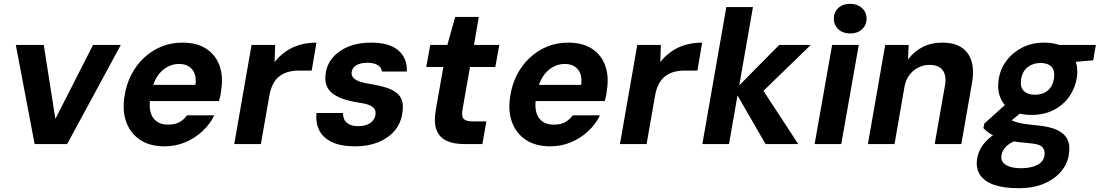

<svg xmlns="http://www.w3.org/2000/svg" viewBox="-20 -757 5779 1009"><path d="M162 0 63 -521H210L271 -132L469 -521H615L333 0Z M844 12Q769 12 718 -21Q667 -54 644.5 -113Q622 -172 634 -249Q643 -311 669 -362.5Q695 -414 736 -452.5Q777 -491 828 -512Q879 -533 939 -533Q1015 -533 1064.5 -500.5Q1114 -468 1134 -411Q1154 -354 1142 -281Q1141 -268 1138 -254.5Q1135 -241 1131 -226H729L744 -311H1007Q1012 -346 1002.5 -370.5Q993 -395 972 -408Q951 -421 921 -421Q887 -421 857 -404Q827 -387 805.5 -354Q784 -321 775 -270L770 -241Q763 -199 771 -168Q779 -137 802.5 -119.5Q826 -102 862 -102Q901 -102 924 -115.5Q947 -129 963 -151H1106Q1084 -105 1044.5 -68Q1005 -31 954 -9.5Q903 12 844 12Z M1211 0 1302 -521H1426L1423 -431Q1449 -464 1482.5 -487Q1516 -510 1556.5 -521.5Q1597 -533 1643 -533L1618 -386H1548Q1521 -386 1496.5 -379.5Q1472 -373 1451.5 -358.5Q1431 -344 1417 -319Q1403 -294 1396 -257L1351 0Z M1847 12Q1770 12 1723 -11Q1676 -34 1657 -73.5Q1638 -113 1643 -163H1783Q1782 -144 1789.5 -128.5Q1797 -113 1815.5 -103.5Q1834 -94 1863 -94Q1889 -94 1908 -101.5Q1927 -109 1938.5 -122Q1950 -135 1953 -152Q1956 -174 1946.5 -186.5Q1937 -199 1916 -206.5Q1895 -214 1863 -218Q1819 -225 1785 -236.5Q1751 -248 1728 -265.5Q1705 -283 1695.5 -309.5Q1686 -336 1692 -374Q1699 -420 1730 -456Q1761 -492 1812 -512.5Q1863 -533 1930 -533Q2026 -533 2073.5 -492Q2121 -451 2118 -381H1987Q1985 -403 1965 -415Q1945 -427 1911 -427Q1874 -427 1852.5 -414Q1831 -401 1828 -378Q1826 -364 1833.5 -352.5Q1841 -341 1861 -332Q1881 -323 1919 -317Q1969 -309 2005 -298Q2041 -287 2063 -270Q2085 -253 2093 -227Q2101 -201 2094 -161Q2086 -107 2052.5 -68.5Q2019 -30 1966.5 -9Q1914 12 1847 12Z M2418 0Q2363 0 2326 -17.5Q2289 -35 2274 -74Q2259 -113 2270 -179L2310 -405H2220L2241 -521H2331L2372 -668H2496L2471 -521H2604L2583 -405H2450L2410 -178Q2405 -145 2417 -132Q2429 -119 2464 -119H2536L2515 0Z M2871 12Q2796 12 2745 -21Q2694 -54 2671.5 -113Q2649 -172 2661 -249Q2670 -311 2696 -362.5Q2722 -414 2763 -452.5Q2804 -491 2855 -512Q2906 -533 2966 -533Q3042 -533 3091.5 -500.5Q3141 -468 3161 -411Q3181 -354 3169 -281Q3168 -268 3165 -254.5Q3162 -241 3158 -226H2756L2771 -311H3034Q3039 -346 3029.5 -370.5Q3020 -395 2999 -408Q2978 -421 2948 -421Q2914 -421 2884 -404Q2854 -387 2832.5 -354Q2811 -321 2802 -270L2797 -241Q2790 -199 2798 -168Q2806 -137 2829.5 -119.5Q2853 -102 2889 -102Q2928 -102 2951 -115.5Q2974 -129 2990 -151H3133Q3111 -105 3071.5 -68Q3032 -31 2981 -9.5Q2930 12 2871 12Z M3238 0 3329 -521H3453L3450 -431Q3476 -464 3509.5 -487Q3543 -510 3583.5 -521.5Q3624 -533 3670 -533L3645 -386H3575Q3548 -386 3523.5 -379.5Q3499 -373 3478.5 -358.5Q3458 -344 3444 -319Q3430 -294 3423 -257L3378 0Z M4003 0 3840 -283 4075 -521H4241L3939 -228L3957 -333L4175 0ZM3671 0 3797 -720H3937L3811 0Z M4261 0 4353 -521H4493L4401 0ZM4448 -581Q4410 -581 4386 -603Q4362 -625 4362 -659Q4362 -693 4385.5 -715Q4409 -737 4447 -737Q4485 -737 4509.5 -715Q4534 -693 4534 -659Q4534 -625 4510 -603Q4486 -581 4448 -581Z M4541 0 4632 -521H4755L4752 -444Q4781 -485 4827 -509Q4873 -533 4932 -533Q4994 -533 5032.5 -508Q5071 -483 5085.5 -435.5Q5100 -388 5088 -321L5032 0H4892L4946 -308Q4955 -359 4934.5 -387.5Q4914 -416 4864 -416Q4834 -416 4806.5 -402.5Q4779 -389 4759.5 -363.5Q4740 -338 4733 -300L4681 0Z M5332 232Q5257 232 5206 215Q5155 198 5131 163Q5107 128 5115 77Q5121 38 5145 5Q5169 -28 5210 -54Q5251 -80 5306 -98L5350 -28Q5297 -14 5272 8.5Q5247 31 5243 59Q5239 82 5251.5 97Q5264 112 5288.5 119.5Q5313 127 5347 127Q5398 127 5431.5 109.5Q5465 92 5469 59Q5473 31 5457 15Q5441 -1 5383 -5Q5332 -9 5293 -16.5Q5254 -24 5225.5 -34.5Q5197 -45 5178 -58Q5159 -71 5148 -84L5153 -108L5281 -223L5379 -192L5223 -65L5277 -138Q5286 -131 5296 -125.5Q5306 -120 5322 -115Q5338 -110 5364 -106Q5390 -102 5431 -98Q5496 -92 5535 -74Q5574 -56 5589.5 -24.5Q5605 7 5597 54Q5591 101 5558.5 141.5Q5526 182 5469 207Q5412 232 5332 232ZM5400 -153Q5337 -153 5295.5 -177.5Q5254 -202 5237 -244Q5220 -286 5228 -338Q5236 -393 5268.5 -437Q5301 -481 5352 -507Q5403 -533 5467 -533Q5531 -533 5572 -508.5Q5613 -484 5630 -442Q5647 -400 5639 -348Q5630 -293 5598.5 -248.5Q5567 -204 5516.5 -178.5Q5466 -153 5400 -153ZM5419 -259Q5459 -259 5485.5 -280.5Q5512 -302 5519 -345Q5525 -386 5506 -406Q5487 -426 5448 -426Q5409 -426 5381 -404.5Q5353 -383 5346 -340Q5340 -299 5360.5 -279Q5381 -259 5419 -259ZM5536 -424 5531 -521H5739L5725 -440Z"/></svg>

Font: DM Sans 10pt ExtraBold
Style: Italic
Weight: 800
Italic angle: -10°
Version: Version 4.004;gftools[0.9.30]